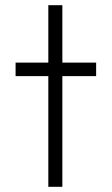

<svg xmlns="http://www.w3.org/2000/svg" viewBox="-20 -719 430 739"><path d="M220 -426V0H166V-426H40V-478H166V-699H220V-478H350V-426Z"/></svg>

Font: Turret Road
Style: Regular
Weight: 400
Designer: Noponies
Foundry: Noponies
Version: Version 1.001; ttfautohint (v1.8)